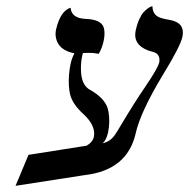

<svg xmlns="http://www.w3.org/2000/svg" viewBox="-20 -581 606 615"><path d="M218.3 -410.2Q165.5 -420.4 158.7 -462.4Q156.7 -475.6 160.2 -489.3Q174.3 -546.4 206.1 -556.2Q209 -522.5 253.9 -520.5Q301.3 -519 311.5 -495.1Q317.9 -477.5 312 -449.7Q307.1 -427.2 296.4 -408.7Q279.3 -412.1 262.7 -411.6Q254.9 -411.6 245.6 -411.1Q243.7 -405.3 242.7 -399.4Q238.8 -380.9 239.3 -356.9Q240.2 -313.5 262.7 -296.9Q264.6 -295.4 265.6 -294.9Q313.5 -268.6 324.7 -234.9Q326.7 -228.5 327.6 -222.7Q333 -190.4 326.2 -156.7Q319.8 -129.9 308.1 -122.1Q332 -126.5 347.7 -148.4Q354 -157.2 370.1 -184.6Q409.7 -251 447.3 -306.2Q485.8 -362.8 490.2 -381.8Q494.1 -407.2 472.2 -414.1Q403.8 -430.7 414.6 -482.9Q418.9 -503.4 426 -519Q433.1 -534.7 440.2 -542.2Q447.3 -549.8 453.9 -554.4Q460.4 -559.1 464.4 -560.1L468.3 -561Q468.8 -533.2 492.7 -524.4Q504.9 -520 523.9 -517.1Q573.2 -508.3 564.5 -463.9Q558.1 -433.1 502.4 -342.3Q429.7 -222.2 414.6 -153.8Q387.7 -35.6 250.5 -20L29.8 14.2L71.3 -85L257.3 -114.3Q276.9 -125.5 280.8 -143.1Q287.1 -178.2 248.5 -214.4Q211.4 -247.6 204.1 -280.3Q201.7 -292 200.7 -305.7Q198.7 -340.8 206.1 -376.5Q210 -394.5 218.3 -410.2Z"/></svg>

Font: Linux Libertine Display Slanted O
Style: Slanted
Weight: 400
Designer: Philipp H. Poll
Foundry: Philipp H. Poll
Version: Version 5.0.9